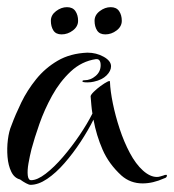

<svg xmlns="http://www.w3.org/2000/svg" viewBox="-46 -517 486 536"><path d="M39 -1Q35 -1 26.5 -5.5Q18 -10 10 -16Q-6 -20 -14.5 -37.5Q-23 -55 -25 -79Q-27 -103 -24 -127Q-21 -151 -14 -167Q-3 -197 13.5 -231Q30 -265 55 -296Q80 -327 115 -347.5Q150 -368 198 -370Q223 -370 243.5 -358.5Q264 -347 264 -332Q264 -319 251.5 -306.5Q239 -294 216 -289Q212 -288 207.5 -287.5Q203 -287 198 -287Q184 -287 184 -290Q184 -293 190 -293Q207 -293 221 -305Q235 -317 235 -335Q235 -353 222 -352Q182 -346 151.5 -317.5Q121 -289 99.5 -250Q78 -211 64 -171Q50 -131 42 -101Q37 -81 33.5 -61Q30 -41 31.5 -27.5Q33 -14 41 -14Q58 -14 81.5 -32Q105 -50 129.5 -78.5Q154 -107 176 -139.5Q198 -172 212 -200Q210 -212 209 -224Q208 -236 207 -248Q207 -252 215.5 -260.5Q224 -269 235 -277Q246 -285 254 -289Q262 -293 261 -288Q262 -263 269 -228.5Q276 -194 288 -157.5Q300 -121 316.5 -90Q333 -59 353 -41Q373 -23 392 -23Q397 -23 401.5 -24.5Q406 -26 410 -27Q414 -29 418 -29Q420 -29 420 -27Q420 -21 412 -19Q381 -5 352 -5Q318 -5 293 -27Q258 -59 240.5 -99Q223 -139 215 -183Q200 -153 179 -121Q158 -89 134 -61.5Q110 -34 85.5 -17.5Q61 -1 39 -1ZM248 -421Q232 -421 225 -432Q218 -443 218 -459Q218 -475 232.5 -486Q247 -497 263 -497Q279 -497 286.5 -486Q294 -475 294 -459Q294 -443 279.5 -432Q265 -421 248 -421ZM126 -421Q110 -421 103 -432Q96 -443 96 -459Q96 -475 110.5 -486Q125 -497 141 -497Q157 -497 164.5 -486Q172 -475 172 -459Q172 -443 157.5 -432Q143 -421 126 -421Z"/></svg>

Font: Festive
Style: Regular
Weight: 400
Designer: Robert E. Leuschke
Foundry: Robert E. Leuschke
Version: Version 1.101; ttfautohint (v1.8.3)